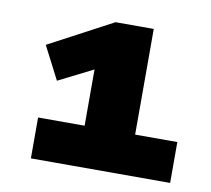

<svg xmlns="http://www.w3.org/2000/svg" viewBox="-58 -769 625 569"><g transform="rotate(10 255.0 -484.5)"><path d="M69 -264V-387H209V-585L272 -588L105 -504L54 -603L246 -705H361V-387H488V-264Z"/></g></svg>

Font: Nunito Sans 10pt Expanded Black
Style: Regular
Weight: 900
Width: 7
Designer: Vernon Adams
Foundry: Vernon Adams
Version: Version 3.101;gftools[0.9.27]